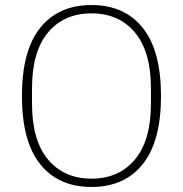

<svg xmlns="http://www.w3.org/2000/svg" viewBox="-20 -730 726 762"><path d="M343 12Q212 12 139.5 -78.5Q67 -169 67 -349Q67 -529 139.5 -619.5Q212 -710 343 -710Q474 -710 546.5 -619.5Q619 -529 619 -349Q619 -169 546.5 -78.5Q474 12 343 12ZM343 -21Q452 -21 515.5 -97Q579 -173 579 -319V-379Q579 -525 515.5 -601Q452 -677 343 -677Q234 -677 170.5 -601Q107 -525 107 -379V-319Q107 -173 170.5 -97Q234 -21 343 -21Z"/></svg>

Font: IBM Plex Sans Hebrew ExtLt
Style: Regular
Weight: 200
Designer: Mike Abbink, Paul van der Laan, Pieter van Rosmalen, Yanek Iontef
Foundry: Bold Monday
Version: Version 1.3